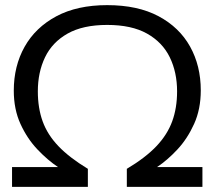

<svg xmlns="http://www.w3.org/2000/svg" viewBox="-20 -728 835 748"><path d="M322.3 0H26.9V-77.1H206.1Q165.5 -104 125.7 -146Q85.9 -188 59.8 -245.1Q33.7 -302.2 33.7 -375Q33.7 -470.7 75.9 -545.9Q118.2 -621.1 199.5 -664.6Q280.8 -708 397.5 -708Q516.6 -708 597.7 -664.8Q678.7 -621.6 720.5 -546.6Q762.2 -471.7 762.2 -376Q762.2 -302.7 736.3 -245.4Q710.4 -188 671.4 -146Q632.3 -104 591.8 -77.1H768.6V0H474.1V-70.3Q546.4 -113.3 589.1 -158.2Q631.8 -203.1 650.9 -255.4Q669.9 -307.6 669.9 -372.1Q669.9 -446.3 641.4 -504.9Q612.8 -563.5 552.7 -597.2Q492.7 -630.9 397.5 -630.9Q303.2 -630.9 243.4 -597.2Q183.6 -563.5 155.5 -504.9Q127.4 -446.3 127.4 -372.1Q127.4 -307.1 146.2 -255.1Q165 -203.1 207.8 -158.4Q250.5 -113.8 322.3 -70.3Z"/></svg>

Font: Lunasima
Style: Regular
Weight: 400
Designer: The DocRepair Project, Monotype Design Team
Foundry: Google
Version: Version 2.009